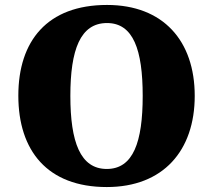

<svg xmlns="http://www.w3.org/2000/svg" viewBox="-20 -745 860 775"><path d="M411 10C639 10 766 -137 766 -358C766 -580 639 -725 412 -725C171 -725 54 -580 54 -359C54 -137 171 10 411 10ZM411 -63C304 -63 264 -172 264 -358C264 -544 304 -652 412 -652C518 -652 556 -544 556 -358C556 -172 518 -63 411 -63Z"/></svg>

Font: Noto Serif Lao Black
Style: Regular
Weight: 900
Designer: Monotype Design Team
Foundry: Monotype Imaging Inc.
Version: Version 2.003